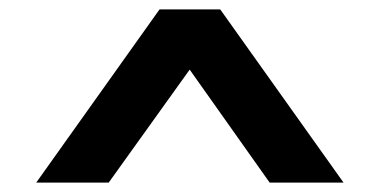

<svg xmlns="http://www.w3.org/2000/svg" viewBox="-20 -751 807 408"><path d="M57 -363 319 -731H448L710 -363H553L347 -654L421 -656L211 -363Z"/></svg>

Font: Lexend Mega SemiBold
Style: Regular
Weight: 600
Designer: Bonnie Shaver-Troup, Thomas Jockin
Foundry: Lexend
Version: Version 1.007